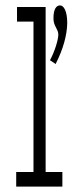

<svg xmlns="http://www.w3.org/2000/svg" viewBox="-20 -691 290 711"><path d="M186 -454C215 -511 228 -562 229 -605C229 -651 216 -671 202 -671C188 -671 178 -656 178 -624C177 -595 196 -584 196 -563C196 -543 181 -496 165 -468ZM40 0H211V-54H149V-665H43V-611H104V-54H40Z"/></svg>

Font: Inconsolata UltraCondensed Thin
Style: Regular
Weight: 100
Width: 1
Monospace: yes
Designer: Raph Levien, Cyreal, Brenton Simpson
Foundry: Raph Levien, Cyreal, Google
Version: Version 3.100